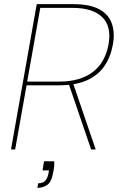

<svg xmlns="http://www.w3.org/2000/svg" viewBox="-20 -720 580 925"><path d="M33 0 157 -700H332Q414 -700 459 -675Q504 -650 519 -606Q534 -562 524 -506Q513 -445 482.5 -401Q452 -357 398.5 -333Q345 -309 263 -309H108L53 0ZM419 0 309 -322H331L441 0ZM111 -327H267Q364 -327 425 -371.5Q486 -416 503 -506Q518 -593 472.5 -637.5Q427 -682 330 -682H174ZM160 185 164 163Q188 163 199 149.5Q210 136 214 113L216 101H185L192 57H241Q242 67 241 80Q240 93 237 107Q229 156 208 170.5Q187 185 160 185Z"/></svg>

Font: DM Sans 11pt Thin
Style: Italic
Weight: 250
Italic angle: -10°
Version: Version 4.004;gftools[0.9.30]